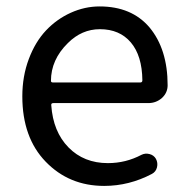

<svg xmlns="http://www.w3.org/2000/svg" viewBox="-20 -577 594 609"><path d="M310.5 12.7Q199.2 12.7 125 -64Q50.8 -140.6 50.8 -271.5Q50.8 -335 71.3 -389.6Q91.8 -444.3 126 -480.5Q160.2 -516.6 204.6 -536.6Q249 -556.6 295.9 -556.6Q397.5 -556.6 454.1 -490.2Q511.7 -420.9 511.7 -306.6Q511.7 -283.2 494.1 -266.6Q475.6 -250 450.2 -250H149.4Q141.6 -250 142.6 -243.2Q148.4 -159.2 197.3 -109.4Q246.1 -59.6 322.3 -59.6Q378.9 -59.6 428.7 -85.9Q440.4 -91.8 454.1 -88.4Q467.8 -85 474.6 -73.2Q481.4 -60.5 478 -46.4Q474.6 -32.2 461.9 -25.4Q389.6 12.7 310.5 12.7ZM141.6 -320.3Q141.6 -315.4 148.4 -315.4H424.8Q431.6 -315.4 431.6 -322.3Q431.6 -322.3 431.6 -322.3Q430.7 -400.4 395 -442.4Q359.4 -484.4 296.9 -484.4Q239.3 -484.4 195.3 -440.4Q141.6 -387.7 141.6 -320.3Z"/></svg>

Font: Gen Jyuu Gothic P Regular
Style: Regular
Weight: 400
Designer: [Source Han Sans]
Ryoko NISHIZUKA  (kana & ideographs); Paul D. Hunt (Latin, Greek & Cyrillic); Wenlong ZHANG  (bopomofo
Version: Version 1.002.20150607